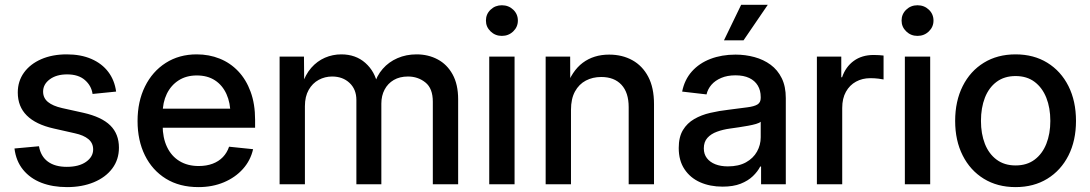

<svg xmlns="http://www.w3.org/2000/svg" viewBox="-20 -764 4520 796"><path d="M257.8 11.7Q198.2 11.7 151.6 -6.3Q105 -24.4 75.7 -60.3Q46.4 -96.2 40 -148.4L141.6 -157.7Q148.9 -115.7 178.5 -94Q208 -72.3 256.8 -72.3Q307.1 -72.3 336.7 -93Q366.2 -113.8 366.2 -144.5Q366.2 -170.9 346.4 -187.3Q326.7 -203.6 290.5 -211.4L202.1 -231.4Q128.4 -248 91.1 -285.2Q53.7 -322.3 53.7 -380.4Q53.7 -427.2 79.3 -462.9Q105 -498.5 150.9 -518.6Q196.8 -538.6 256.8 -538.6Q315.4 -538.6 359.1 -519.5Q402.8 -500.5 429 -465.8Q455.1 -431.2 461.4 -384.3L363.8 -374.5Q358.9 -408.7 332 -432.1Q305.2 -455.6 258.3 -455.6Q213.9 -455.6 186.3 -435.1Q158.7 -414.6 158.7 -384.3Q158.7 -357.9 178.7 -341.3Q198.7 -324.7 237.8 -315.9L325.7 -296.4Q401.4 -279.3 437.3 -243.9Q473.1 -208.5 473.1 -151.9Q473.1 -102.5 445.6 -65.7Q418 -28.8 369.1 -8.5Q320.3 11.7 257.8 11.7Z M802.7 11.7Q724.1 11.7 667.7 -23.2Q611.3 -58.1 580.8 -119.9Q550.3 -181.6 550.3 -262.2Q550.3 -343.3 581.1 -405.5Q611.8 -467.8 667.2 -503.2Q722.7 -538.6 795.4 -538.6Q846.7 -538.6 890.6 -521Q934.6 -503.4 967.5 -468.8Q1000.5 -434.1 1019 -383.5Q1037.6 -333 1037.6 -267.1V-234.4H602.5V-313.5H982.9L935.5 -288.6Q935.5 -337.4 918.9 -374Q902.3 -410.6 871.3 -430.9Q840.3 -451.2 795.9 -451.2Q752.4 -451.2 720.7 -430.9Q689 -410.6 671.6 -375Q654.3 -339.4 654.3 -293.5V-244.6Q654.3 -192.9 672.4 -154.8Q690.4 -116.7 724.1 -96.2Q757.8 -75.7 803.7 -75.7Q835.9 -75.7 861.3 -85.2Q886.7 -94.7 904.1 -112.8Q921.4 -130.9 929.7 -155.8L1029.3 -145.5Q1018.6 -98.6 987.1 -63.5Q955.6 -28.3 908.2 -8.3Q860.8 11.7 802.7 11.7Z M1139.2 0V-529.3H1240.2L1241.2 -412.1H1232.4Q1245.6 -454.6 1270.3 -482.7Q1294.9 -510.7 1327.1 -524.7Q1359.4 -538.6 1395 -538.6Q1454.6 -538.6 1494.6 -503.2Q1534.7 -467.8 1545.9 -410.6H1530.8Q1541.5 -449.7 1566.7 -478.5Q1591.8 -507.3 1627.9 -522.9Q1664.1 -538.6 1707 -538.6Q1755.4 -538.6 1794.4 -517.8Q1833.5 -497.1 1856.4 -455.6Q1879.4 -414.1 1879.4 -352.1V0H1774.4V-342.3Q1774.4 -397.5 1743.7 -422.1Q1712.9 -446.8 1671.4 -446.8Q1637.2 -446.8 1612.5 -432.4Q1587.9 -418 1574.5 -392.6Q1561 -367.2 1561 -334.5V0H1457.5V-349.6Q1457.5 -393.6 1429.2 -420.2Q1400.9 -446.8 1356.9 -446.8Q1327.1 -446.8 1301.3 -432.9Q1275.4 -418.9 1259.8 -391.4Q1244.1 -363.8 1244.1 -323.7V0Z M2008.3 0V-529.3H2113.3V0ZM2060.5 -615.2Q2033.2 -615.2 2013.9 -633.8Q1994.6 -652.3 1994.6 -678.7Q1994.6 -705.6 2013.9 -723.9Q2033.2 -742.2 2060.5 -742.2Q2088.4 -742.2 2107.7 -723.9Q2127 -705.6 2127 -678.7Q2127 -652.3 2107.7 -633.8Q2088.4 -615.2 2060.5 -615.2Z M2347.2 -308.6V0H2242.2V-529.3H2343.8L2344.2 -398.4H2326.2Q2350.6 -469.7 2396 -503.7Q2441.4 -537.6 2505.4 -537.6Q2559.6 -537.6 2601.6 -514.4Q2643.6 -491.2 2667.5 -445.8Q2691.4 -400.4 2691.4 -332.5V0H2586.4V-319.8Q2586.4 -380.4 2556.4 -412.6Q2526.4 -444.8 2472.7 -444.8Q2437 -444.8 2408.7 -429.9Q2380.4 -415 2363.8 -384.8Q2347.2 -354.5 2347.2 -308.6Z M2975.6 9.8Q2923.8 9.8 2882.8 -8.3Q2841.8 -26.4 2817.9 -62.3Q2793.9 -98.1 2793.9 -150.4Q2793.9 -195.8 2811.3 -224.6Q2828.6 -253.4 2858.2 -270.5Q2887.7 -287.6 2924.8 -296.1Q2961.9 -304.7 3001 -309.1Q3049.3 -315.4 3078.4 -319.1Q3107.4 -322.8 3120.6 -331.1Q3133.8 -339.4 3133.8 -357.9V-361.8Q3133.8 -389.2 3121.6 -409.4Q3109.4 -429.7 3086.2 -440.7Q3063 -451.7 3029.3 -451.7Q2995.1 -451.7 2970 -440.9Q2944.8 -430.2 2929.4 -412.4Q2914.1 -394.5 2909.2 -372.6L2808.1 -384.3Q2817.9 -433.6 2848.4 -467.8Q2878.9 -502 2925.5 -519.8Q2972.2 -537.6 3029.3 -537.6Q3070.3 -537.6 3107.9 -527.3Q3145.5 -517.1 3174.8 -495.6Q3204.1 -474.1 3220.9 -439.9Q3237.8 -405.8 3237.8 -357.4V0H3135.3V-73.7H3131.8Q3121.1 -52.7 3101.3 -33.7Q3081.5 -14.6 3050.8 -2.4Q3020 9.8 2975.6 9.8ZM2997.6 -74.2Q3042.5 -74.2 3072.8 -91.1Q3103 -107.9 3118.4 -135.5Q3133.8 -163.1 3133.8 -194.8V-259.3Q3128.4 -254.4 3114.5 -250.2Q3100.6 -246.1 3081.8 -242.7Q3063 -239.3 3043.2 -236.3Q3023.4 -233.4 3006.3 -231Q2977.5 -227.1 2952.6 -218Q2927.7 -209 2912.8 -192.4Q2897.9 -175.8 2897.9 -148.9Q2897.9 -125 2910.6 -108.4Q2923.3 -91.8 2945.6 -83Q2967.8 -74.2 2997.6 -74.2ZM2981.4 -596.7 3052.7 -744.1H3163.1L3062.5 -596.7Z M3366.7 0V-529.3H3467.8V-443.8H3471.2Q3485.8 -486.8 3519.5 -511.5Q3553.2 -536.1 3602.1 -536.1Q3613.3 -536.1 3624.5 -535.4Q3635.7 -534.7 3643.1 -533.7V-434.6Q3637.2 -436 3621.3 -438Q3605.5 -439.9 3587.9 -439.9Q3555.2 -439.9 3528.8 -425.5Q3502.4 -411.1 3487.1 -383.5Q3471.7 -356 3471.7 -316.4V0Z M3731.4 0V-529.3H3836.4V0ZM3783.7 -615.2Q3756.3 -615.2 3737.1 -633.8Q3717.8 -652.3 3717.8 -678.7Q3717.8 -705.6 3737.1 -723.9Q3756.3 -742.2 3783.7 -742.2Q3811.5 -742.2 3830.8 -723.9Q3850.1 -705.6 3850.1 -678.7Q3850.1 -652.3 3830.8 -633.8Q3811.5 -615.2 3783.7 -615.2Z M4190.4 11.7Q4115.2 11.7 4058.8 -22.9Q4002.4 -57.6 3971.2 -119.4Q3939.9 -181.2 3939.9 -262.7Q3939.9 -344.7 3971.2 -407Q4002.4 -469.2 4058.8 -503.9Q4115.2 -538.6 4190.4 -538.6Q4265.6 -538.6 4322 -503.9Q4378.4 -469.2 4409.7 -407Q4440.9 -344.7 4440.9 -262.7Q4440.9 -181.2 4409.7 -119.4Q4378.4 -57.6 4322 -22.9Q4265.6 11.7 4190.4 11.7ZM4190.4 -78.1Q4237.3 -78.1 4269.3 -102.1Q4301.3 -126 4317.9 -167.7Q4334.5 -209.5 4334.5 -262.7Q4334.5 -316.9 4317.9 -358.6Q4301.3 -400.4 4269.3 -424.6Q4237.3 -448.7 4190.4 -448.7Q4144 -448.7 4111.8 -424.8Q4079.6 -400.9 4063.2 -358.9Q4046.9 -316.9 4046.9 -262.7Q4046.9 -209.5 4063.2 -167.7Q4079.6 -126 4111.8 -102.1Q4144 -78.1 4190.4 -78.1Z"/></svg>

Font: Inter 24pt Medium
Style: Regular
Weight: 500
Designer: Rasmus Andersson
Foundry: rsms
Version: Version 4.001;git-66647c0bb